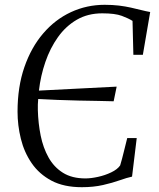

<svg xmlns="http://www.w3.org/2000/svg" viewBox="-20 -771 660 799"><path d="M320.5 8Q245.5 8 194.2 -19.2Q143 -46.5 111.8 -92Q80.5 -137.5 66.8 -193.5Q53 -249.5 53 -306.5Q53 -409.5 81.5 -491.8Q110 -574 159.8 -632Q209.5 -690 275.2 -720.5Q341 -751 415.5 -751Q447.5 -751 474.8 -747.8Q502 -744.5 525.2 -739.2Q548.5 -734 568.2 -729Q588 -724 605 -721L574.5 -543H535L531.5 -684Q515 -694.5 487 -705Q459 -715.5 405.5 -715.5Q345.5 -715.5 299.5 -688.8Q253.5 -662 221 -616.2Q188.5 -570.5 168.8 -513Q149 -455.5 142 -394L465.5 -410.5L453 -349.5Q428 -350.5 390 -351Q352 -351.5 307.8 -352.5Q263.5 -353.5 219.5 -355.2Q175.5 -357 139 -359Q138 -347.5 137.5 -336Q137 -324.5 137.5 -312.5Q139 -258 149.2 -207Q159.5 -156 182 -115.8Q204.5 -75.5 242 -52Q279.5 -28.5 335.5 -28.5Q358.5 -28.5 388 -35Q417.5 -41.5 443 -53.8Q468.5 -66 480 -82.5Q484 -95.5 487.8 -110Q491.5 -124.5 495.2 -139.2Q499 -154 502.5 -168.5Q506 -183 509.5 -196.5H549L529.5 -36Q508.5 -31.5 478.2 -20.8Q448 -10 408.5 -1Q369 8 320.5 8Z"/></svg>

Font: Merriweather 96pt Light
Style: Italic
Weight: 300
Italic angle: -7.8°
Version: Version 2.101